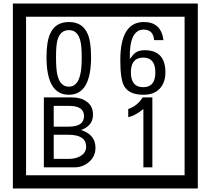

<svg xmlns="http://www.w3.org/2000/svg" viewBox="-20 -980 1195 1090"><path d="M1103 90H53V-960H1103ZM1028 15V-885H128V15ZM497 -656Q497 -442 371 -442Q244 -442 244 -656Q244 -744 265 -789Q294 -855 371 -855Q448 -855 477 -789Q497 -745 497 -656ZM444 -656Q444 -723 435 -752Q420 -809 371 -809Q322 -809 306 -752Q298 -723 298 -656Q298 -587 306 -553Q322 -488 371 -488Q419 -488 435 -554Q444 -587 444 -656ZM919 -569Q919 -511 886.5 -476.5Q854 -442 795 -442Q711 -442 684 -493Q663 -531 663 -639Q663 -855 797 -855Q895 -855 908 -752H855Q850 -812 796 -812Q713 -812 717 -645Q738 -673 748 -680Q768 -695 801 -695Q919 -695 919 -569ZM862 -569Q862 -653 793 -653Q723 -653 723 -569Q723 -485 793 -485Q862 -485 862 -569ZM522 -141Q522 -93 486.5 -61.5Q451 -30 403 -30H229V-427H388Q439 -427 471 -404Q508 -378 508 -329Q508 -266 440 -242Q522 -216 522 -141ZM457 -321Q457 -379 372 -379H285V-261H371Q457 -261 457 -321ZM469 -147Q469 -215 368 -215H285V-78H371Q408 -78 435 -93Q469 -112 469 -147ZM845 -30H794V-361Q748 -323 708 -315V-361Q759 -378 790 -427H845Z"/></svg>

Font: Unicode BMP Fallback SIL
Style: Regular
Weight: 400
Foundry: NRSI, SIL International
Version: Version 5.1 Based on Unicode 5.1